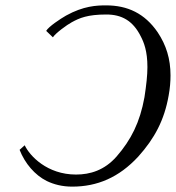

<svg xmlns="http://www.w3.org/2000/svg" viewBox="-20 -679 655 715"><path d="M247 -596C276 -612 306 -625 376 -625C433 -625 475 -602 504 -544C516 -521 529 -489 529 -429C529 -399 525 -363 518 -317C501 -223 468 -158 414 -96C369 -45 316 -29 263 -29C156 -29 91 -98 72 -138L53 -121C73 -70 110 -27 154 -5C181 8 212 16 249 16C342 16 423 -18 495 -96C556 -164 592 -232 608 -323C613 -350 615 -375 615 -398C615 -460 599 -511 567 -559C519 -629 455 -659 375 -659C340 -659 291 -657 226 -621C205 -609 161 -580 152 -564L177 -540C186 -555 230 -587 247 -596Z"/></svg>

Font: Libertinus Serif
Style: Italic
Weight: 400
Italic angle: -12°
Designer: Philipp H. Poll, Khaled Hosny
Foundry: Caleb Maclennan
Version: Version 7.050;RELEASE